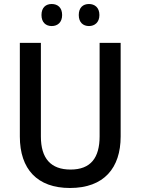

<svg xmlns="http://www.w3.org/2000/svg" viewBox="-20 -928 702 958"><path d="M187 -853C187 -816 209 -798 238 -798C267 -798 290 -816 290 -853C290 -891 267 -908 238 -908C209 -908 187 -891 187 -853ZM373 -853C373 -816 395 -798 424 -798C452 -798 476 -816 476 -853C476 -891 452 -908 424 -908C395 -908 373 -891 373 -853ZM582 -247V-714H477V-248C477 -141 433 -82 332 -82C234 -82 184 -137 184 -247V-714H79V-247C79 -84 166 10 329 10C499 10 582 -90 582 -247Z"/></svg>

Font: Noto Sans Lao SemiCondensed Medium
Style: Regular
Weight: 500
Width: 4
Designer: Monotype Design Team
Foundry: Monotype Imaging Inc.
Version: Version 2.003